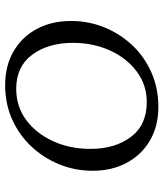

<svg xmlns="http://www.w3.org/2000/svg" viewBox="34 -644 621 728"><g transform="rotate(-90 344.0 -280.5)"><path d="M302 10Q230 10 175.5 -21.5Q121 -53 90.5 -109.5Q60 -166 60 -239Q60 -306 84.5 -366Q109 -426 153 -472.5Q197 -519 256 -545Q315 -571 385 -571Q458 -571 513 -539Q568 -507 598 -450.5Q628 -394 628 -321Q628 -255 604 -195.5Q580 -136 536.5 -89.5Q493 -43 433 -16.5Q373 10 302 10ZM320 -34Q386 -34 437 -72.5Q488 -111 516.5 -174.5Q545 -238 545 -314Q545 -408 500 -468.5Q455 -529 371 -529Q304 -529 253 -491.5Q202 -454 172.5 -390Q143 -326 143 -248Q143 -154 188.5 -94Q234 -34 320 -34Z"/></g></svg>

Font: Spectral SC
Style: Italic
Weight: 400
Italic angle: -10°
Designer: Jean-Baptiste Levee
Foundry: Production Type
Version: Version 2.001